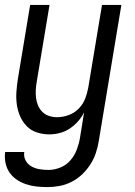

<svg xmlns="http://www.w3.org/2000/svg" viewBox="-29 -540 549 783"><path d="M164 223Q141 223 119 220.5Q97 218 76.5 211Q56 204 38.5 192Q21 180 9.5 163Q-2 146 -6.5 124.5Q-11 103 -8 80H70Q67 99 75.5 114.5Q84 130 99 138.5Q114 147 132 150Q150 153 169 153Q193 153 217.5 143Q242 133 258.5 113.5Q275 94 284 70.5Q293 47 297 23L314 -82Q304 -62 289 -45Q274 -28 255 -15.5Q236 -3 214.5 2.5Q193 8 172 8Q146 8 121.5 0Q97 -8 80 -25.5Q63 -43 53 -66Q43 -89 39.5 -114.5Q36 -140 38 -166.5Q40 -193 44 -219L94 -520H173L121 -208Q118 -191 117 -174Q116 -157 118 -140.5Q120 -124 126.5 -109Q133 -94 144.5 -83Q156 -72 171.5 -67Q187 -62 204 -62Q227 -62 250.5 -70.5Q274 -79 291.5 -96.5Q309 -114 318 -137Q327 -160 331 -183L387 -520H466L374 34Q370 59 362 83.5Q354 108 339.5 130.5Q325 153 305.5 171.5Q286 190 262 202Q238 214 213 218.5Q188 223 164 223Z"/></svg>

Font: Iosevka Term Curly
Style: Italic
Weight: 400
Italic angle: -9°
Designer: Belleve Invis
Foundry: Belleve Invis
Version: Version 32.3.0